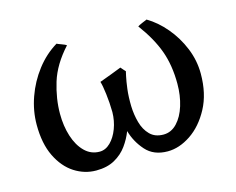

<svg xmlns="http://www.w3.org/2000/svg" viewBox="-75 -580 863 703"><g transform="rotate(-15 356.5 -229.0)"><path d="M670.9 -229Q670.9 -153.3 641.6 -98.6Q612.3 -43.9 568.6 -14.6Q524.9 14.6 481 14.6Q428.2 14.6 398.2 -19Q368.2 -52.7 356 -95.7Q345.7 -68.4 327.4 -43Q309.1 -17.6 280.3 -1.5Q251.5 14.6 210 14.6Q166 14.6 127.7 -10Q89.4 -34.7 65.7 -83.3Q42 -131.8 42 -203.1Q42 -255.9 60.3 -307.4Q78.6 -358.9 111.6 -401.9Q144.5 -444.8 189 -471.7Q192.4 -469.7 206.5 -464.6Q220.7 -459.5 224.6 -456.1Q171.9 -398.4 153.3 -337.9Q134.8 -277.3 134.8 -220.2Q134.8 -173.8 147.2 -134.8Q159.7 -95.7 183.3 -72.3Q207 -48.8 239.7 -48.8Q262.2 -48.8 280.8 -67.1Q299.3 -85.4 310.3 -114.7Q321.3 -144 321.8 -176.8Q321.3 -212.9 317.1 -246.3Q313 -279.8 308.1 -294.9Q329.1 -302.7 352.8 -311.5Q376.5 -320.3 392.1 -326.7Q396 -321.8 402.1 -315.2Q408.2 -308.6 408.2 -308.6Q408.2 -308.6 404.3 -291Q400.4 -273.4 396.7 -244.4Q393.1 -215.3 394 -179.7Q395 -147.5 403.3 -117.4Q411.6 -87.4 430.7 -68.1Q449.7 -48.8 481.9 -48.8Q511.2 -48.8 533.2 -72Q555.2 -95.2 566.9 -133.3Q578.6 -171.4 578.6 -215.3Q578.6 -285.6 558.6 -340.8Q538.6 -396 494.6 -455.1Q499 -458.5 512.2 -464.1Q525.4 -469.7 530.3 -471.7Q568.4 -449.2 600.3 -411.4Q632.3 -373.5 651.6 -326.4Q670.9 -279.3 670.9 -229Z"/></g></svg>

Font: Gentium Book Plus
Style: Regular
Weight: 400
Designer: Victor Gaultney, Annie Olsen, Iska Routamaa, Becca Hirsbrunner
Foundry: SIL International
Version: Version 6.101